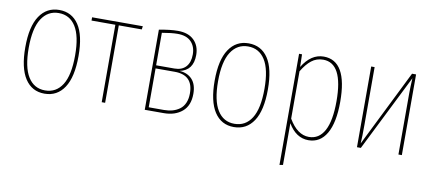

<svg xmlns="http://www.w3.org/2000/svg" viewBox="-66 -774 2755 1216"><g transform="rotate(10 1311.5 -166.5)"><path d="M231 -528.8Q312 -528.8 356.4 -462.4Q400.9 -396 400.9 -262.2Q400.9 -127 355.7 -58.6Q310.5 9.8 229 9.8Q147.9 9.8 103.5 -58.3Q59.1 -126.5 59.1 -258.8Q59.1 -392.6 104.7 -460.7Q150.4 -528.8 231 -528.8ZM231 -508.8Q160.6 -508.8 120.8 -446.8Q81.1 -384.8 81.1 -258.8Q81.1 -134.8 119.6 -73Q158.2 -11.2 229 -11.2Q300.8 -11.2 339.8 -73.2Q378.9 -135.3 378.9 -262.2Q378.9 -386.7 340.3 -447.8Q301.8 -508.8 231 -508.8Z M769 -519 766.1 -498H618.2V0H596.2V-498H442.9V-519Z M1046.9 -280.8Q1099.1 -277.8 1128.9 -245.4Q1158.7 -212.9 1158.7 -152.8Q1158.7 -77.1 1113.3 -38.6Q1067.9 0 994.6 0H873V-515.1Q943.4 -528.8 993.7 -528.8Q1061 -528.8 1097.4 -492.9Q1133.8 -457 1133.8 -397.9Q1133.8 -298.3 1046.9 -280.8ZM994.6 -509.8Q956.1 -509.8 895 -499V-290H1012.7Q1060.5 -290 1086.2 -318.4Q1111.8 -346.7 1111.8 -397.9Q1111.8 -448.2 1082.3 -479Q1052.7 -509.8 994.6 -509.8ZM992.7 -20Q1022.9 -20 1047.9 -27.1Q1072.8 -34.2 1093.3 -49.1Q1113.8 -64 1125.2 -90.1Q1136.7 -116.2 1136.7 -151.9Q1136.7 -270 1018.1 -270H895V-20Z M1448.7 -528.8Q1529.8 -528.8 1574.2 -462.4Q1618.7 -396 1618.7 -262.2Q1618.7 -127 1573.5 -58.6Q1528.3 9.8 1446.8 9.8Q1365.7 9.8 1321.3 -58.3Q1276.9 -126.5 1276.9 -258.8Q1276.9 -392.6 1322.5 -460.7Q1368.2 -528.8 1448.7 -528.8ZM1448.7 -508.8Q1378.4 -508.8 1338.6 -446.8Q1298.8 -384.8 1298.8 -258.8Q1298.8 -134.8 1337.4 -73Q1376 -11.2 1446.8 -11.2Q1518.6 -11.2 1557.6 -73.2Q1596.7 -135.3 1596.7 -262.2Q1596.7 -386.7 1558.1 -447.8Q1519.5 -508.8 1448.7 -508.8Z M1931.6 -528.8Q2083.5 -528.8 2083.5 -264.2Q2083.5 -130.4 2042.7 -60.3Q2002 9.8 1926.8 9.8Q1846.7 9.8 1795.9 -76.2V191.9L1773.9 195.8V-519H1793L1794.9 -438Q1850.1 -528.8 1931.6 -528.8ZM1925.8 -11.2Q1991.2 -11.2 2025.4 -74.7Q2059.6 -138.2 2059.6 -264.2Q2059.6 -508.8 1931.6 -508.8Q1888.7 -508.8 1856.7 -483.6Q1824.7 -458.5 1795.9 -410.2V-106Q1851.1 -11.2 1925.8 -11.2Z M2526.4 -519V0H2504.4V-394Q2504.4 -433.1 2507.8 -491.2L2262.7 0H2237.8V-519H2259.8V-146Q2259.8 -72.8 2256.8 -27.8L2500.5 -519Z"/></g></svg>

Font: Fira Sans Compressed Thin
Style: Regular
Weight: 100
Width: 1
Designer: Carrois Corporate & Edenspiekermann AG
Foundry: Carrois Corporate GbR & Edenspiekermann AG
Version: Version 4.203;PS 004.203;hotconv 1.0.88;makeotf.lib2.5.64775